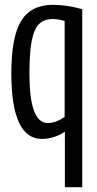

<svg xmlns="http://www.w3.org/2000/svg" viewBox="-20 -566 404 796"><path d="M321 -528V210H249V-20Q229 -6 203.5 2Q178 10 154 10Q27 10 27 -262Q27 -414 68 -480Q109 -546 200 -546Q256 -546 321 -528ZM248 -479Q232 -484 220 -485.5Q208 -487 198 -487Q163 -487 142 -466.5Q121 -446 111.5 -396.5Q102 -347 102 -260Q102 -56 178 -56Q211 -56 248 -81Z"/></svg>

Font: Georama Condensed
Style: Regular
Weight: 400
Width: 3
Designer: Jean-Baptiste Levee
Foundry: Production Type
Version: Version 1.000